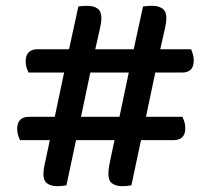

<svg xmlns="http://www.w3.org/2000/svg" viewBox="-20 -634 720 659"><path d="M513 -385 481 -233H606Q610 -225 613 -215.5Q616 -206 616 -194Q616 -153 575 -153H464L431 2Q416 5 400 5Q378 5 365 -4.5Q352 -14 352 -37Q352 -51 355.5 -69.5Q359 -88 362 -101L373 -153H241L208 2Q193 5 177 5Q155 5 142 -4.5Q129 -14 129 -37Q129 -50 133 -69Q137 -88 140 -101L151 -153H49Q45 -160 42 -170Q39 -180 39 -191Q39 -233 79 -233H168L200 -385H78Q74 -393 71 -402.5Q68 -412 68 -423Q68 -445 79 -455Q90 -465 108 -465H217L249 -612Q257 -613 265 -613.5Q273 -614 280 -614Q302 -614 315 -604.5Q328 -595 328 -572Q328 -558 324 -540.5Q320 -523 317 -509L307 -465H439L471 -612Q479 -613 487 -613.5Q495 -614 503 -614Q524 -614 537.5 -604.5Q551 -595 551 -572Q551 -558 547 -540.5Q543 -523 540 -509L530 -465H636Q639 -458 642 -448Q645 -438 645 -426Q645 -385 605 -385ZM258 -233H390L422 -385H290Z"/></svg>

Font: Baloo Tammudu 2 Medium
Style: Regular
Weight: 500
Designer: Maithili Shingre, Omkar Shende and Ek Type
Foundry: Ek Type
Version: Version 1.640;hotconv 1.0.111;makeotfexe 2.5.65597; ttfautoh